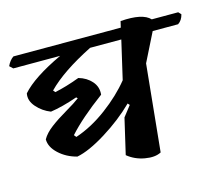

<svg xmlns="http://www.w3.org/2000/svg" viewBox="-105 -776 1031 898"><g transform="rotate(-15 410.5 -327.0)"><path d="M819 -623 831 -610Q824 -582 804 -569H681L612 -431L570 -11Q540 5 492 -3.5Q444 -12 409 -41L449 -213L488 -263L480 -272Q416 -209 331.5 -156.5Q247 -104 189 -93Q138 -106 102.5 -139Q67 -172 67 -209Q82 -236 115 -261Q148 -286 193.5 -312.5Q239 -339 261 -356L255 -362Q180 -336 124 -328Q85 -343 57.5 -374.5Q30 -406 37 -440Q92 -503 233 -569H6L-10 -584Q2 -610 21 -623H541L548 -653Q656 -661 691 -623ZM486 -383 529 -569H378Q231 -495 159 -421L167 -411Q221 -422 288 -447Q327 -436 351 -408.5Q375 -381 371 -344Q260 -262 199 -194L208 -183Q286 -209 361 -265Q436 -321 486 -383Z"/></g></svg>

Font: Tillana SemiBold
Style: Regular
Weight: 600
Designer: Lipi Raval (Devanagari, Latin), Jonny Pinhorn (Latin)
Foundry: Indian Type Foundry
Version: Version 2.003;PS 1.0;hotconv 1.0.79;makeotf.lib2.5.61930; tt